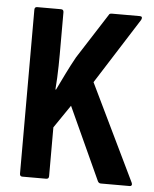

<svg xmlns="http://www.w3.org/2000/svg" viewBox="-49 -697 592 739"><g transform="rotate(5 246.5 -327.5)"><path d="M64.8 0Q54.9 0 54.9 -10.9V-644.1Q54.9 -655 64.8 -655H156.9Q167.3 -655 167.3 -644.1V-480.5Q167.3 -460 166.8 -436.8Q166.3 -413.6 165.3 -390Q164.3 -366.3 162.4 -345.3H164.9Q179.5 -375.3 195.5 -408.2Q211.6 -441.1 230.6 -475.4L342.3 -649.6Q344.2 -655 353.7 -655H461.6Q468 -655 469.5 -651.3Q471 -647.6 468 -641.1L306.1 -386.2L485.9 -13.9Q488.9 -8 486.9 -4Q485 0 479.5 0H368.2Q360.3 0 356.3 -7.4L227.8 -288.2L167.3 -199.5V-10.9Q167.3 0 156.9 0Z"/></g></svg>

Font: Sofia Sans Condensed
Style: Regular
Weight: 400
Designer: Botio Nikoltchev, Ani Petrova
Foundry: lettersoup
Version: Version 4.100